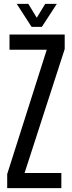

<svg xmlns="http://www.w3.org/2000/svg" viewBox="-20 -980 375 1000"><path d="M17.5 0V-73.5L223.5 -721H29.5V-800H317V-724.5L108 -79H299.5V0ZM144.5 -840 67 -960H127.5L171.5 -887.5L215.5 -960H276L198 -840Z"/></svg>

Font: Big Shoulders Text Thin Medium
Style: Regular
Weight: 500
Version: Version 2.002